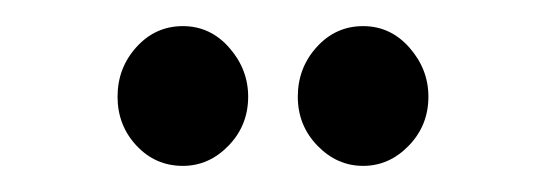

<svg xmlns="http://www.w3.org/2000/svg" viewBox="-20 -686 415 147"><path d="M120 -559Q99 -559 84.5 -574.5Q70 -590 70 -612Q70 -634 84.5 -650Q99 -666 120 -666Q141 -666 155.5 -649.5Q170 -633 170 -612Q170 -590 155 -574.5Q140 -559 120 -559ZM258 -559Q238 -559 223 -574.5Q208 -590 208 -612Q208 -634 222.5 -650Q237 -666 258 -666Q279 -666 293.5 -649.5Q308 -633 308 -612Q308 -590 293 -574.5Q278 -559 258 -559Z"/></svg>

Font: Inconsolata Condensed SemiBold
Style: Regular
Weight: 600
Width: 3
Monospace: yes
Designer: Raph Levien, Cyreal, Brenton Simpson
Foundry: Raph Levien, Cyreal, Google
Version: Version 3.100; ttfautohint (v1.8.4.7-5d5b)